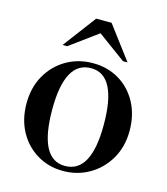

<svg xmlns="http://www.w3.org/2000/svg" viewBox="-111 -818 798 916"><g transform="rotate(15 288.0 -360.5)"><path d="M285 11Q214 11 157 -23Q100 -57 67 -117.2Q34 -177.5 34 -256Q34 -334.5 68.2 -394.8Q102.5 -455 161 -489Q219.5 -523 292 -523Q364.5 -523 421.2 -489Q478 -455 510.5 -394.8Q543 -334.5 543 -256Q543 -177.5 508 -117.2Q473 -57 414.5 -23Q356 11 285 11ZM287.5 -14.5Q416.5 -14.5 416.5 -251.5Q416.5 -497.5 289 -497.5Q160 -497.5 160 -260.5Q160 -14.5 287.5 -14.5ZM128 -569 250.5 -732H326.5L449 -569H426.5L288.5 -670L150.5 -569Z"/></g></svg>

Font: Newsreader Display Medium
Style: Regular
Weight: 500
Designer: Hugues Gentile
Foundry: Production Type
Version: Version 1.001